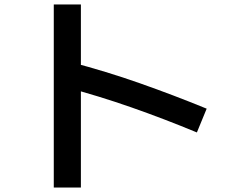

<svg xmlns="http://www.w3.org/2000/svg" viewBox="-20 -792 1040 864"><path d="M344 52H222V-772H344ZM910 -303 866 -196Q719 -257 572 -308.5Q425 -360 271 -401L300 -512Q457 -471 609 -417.5Q761 -364 910 -303Z"/></svg>

Font: Murecho Thin Medium
Style: Regular
Weight: 500
Version: Version 1.010